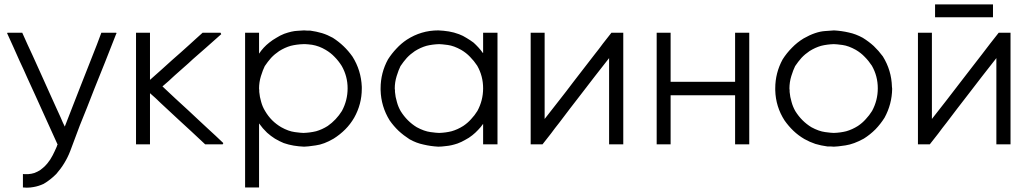

<svg xmlns="http://www.w3.org/2000/svg" viewBox="-20 -659 4766 887"><path d="M279.3 -74.2Q297.9 -121.1 315.4 -167Q334 -213.9 351.6 -259.8Q365.2 -294.9 378.9 -329.1Q392.6 -364.3 406.2 -398.4Q417 -425.8 427.7 -453.1Q438.5 -480.5 448.2 -507.8Q450.2 -507.8 451.2 -507.8Q452.1 -507.8 454.1 -507.8Q456.1 -507.8 458 -507.8Q460 -507.8 461.9 -507.8Q465.8 -507.8 469.7 -507.8Q473.6 -507.8 478.5 -507.8Q482.4 -507.8 486.3 -507.8Q491.2 -507.8 495.1 -507.8Q501 -507.8 505.9 -507.8Q511.7 -507.8 516.6 -507.8Q517.6 -506.8 517.6 -506.8Q517.6 -505.9 518.6 -505.9Q517.6 -503.9 516.6 -502Q515.6 -499 514.6 -497.1Q490.2 -435.5 465.8 -373Q441.4 -310.5 416 -249Q399.4 -206.1 382.8 -164.1Q366.2 -121.1 348.6 -79.1Q326.2 -20.5 304.7 38.1Q282.2 96.7 240.2 144.5Q226.6 158.2 212.9 168.9Q198.2 180.7 181.6 190.4Q158.2 201.2 134.8 205.1Q120.1 208 103.5 208Q94.7 208 85.9 207Q85.9 205.1 85.9 203.1Q85.9 202.1 85.9 200.2Q85.9 194.3 85.9 188.5Q85.9 182.6 85.9 177.7Q85.9 173.8 85.9 169.9Q85.9 166 85.9 162.1Q85.9 158.2 85.9 153.3Q85.9 149.4 85.9 144.5Q87.9 144.5 89.8 145.5Q92.8 145.5 94.7 145.5Q110.4 146.5 125 143.6Q138.7 141.6 153.3 133.8Q167 127 177.7 117.2Q188.5 108.4 198.2 96.7Q212.9 79.1 222.7 59.6Q232.4 41 241.2 20.5Q242.2 17.6 243.2 15.6Q244.1 13.7 244.1 11.7Q245.1 10.7 245.1 10.7Q245.1 9.8 246.1 8.8Q219.7 -47.9 194.3 -105.5Q168 -162.1 142.6 -219.7Q124 -258.8 106.4 -298.8Q88.9 -338.9 70.3 -377.9Q56.6 -410.2 42 -441.4Q27.3 -473.6 12.7 -505.9Q13.7 -505.9 14.6 -507.8Q17.6 -507.8 23.4 -507.8Q30.3 -507.8 36.1 -507.8Q42 -507.8 47.9 -507.8Q52.7 -507.8 56.6 -507.8Q60.5 -507.8 65.4 -507.8Q69.3 -507.8 74.2 -507.8Q78.1 -507.8 83 -507.8Q83 -506.8 84 -504.9Q84 -503.9 85 -502.9Q107.4 -452.1 130.9 -402.3Q153.3 -351.6 176.8 -300.8Q192.4 -265.6 208 -231.4Q223.6 -196.3 239.3 -162.1Q245.1 -150.4 250 -138.7Q254.9 -127 260.7 -115.2Q264.6 -105.5 269.5 -94.7Q274.4 -85 279.3 -74.2Z M730.5 -259.8Q760.7 -231.4 791 -203.1Q821.3 -175.8 851.6 -147.5Q873 -127 895.5 -106.4Q917 -86.9 938.5 -66.4Q957 -48.8 975.6 -32.2Q993.2 -15.6 1011.7 2Q1010.7 3.9 1008.8 7.8Q1005.9 7.8 999 7.8Q996.1 7.8 994.1 7.8Q991.2 7.8 989.3 7.8Q983.4 7.8 978.5 7.8Q972.7 7.8 967.8 7.8Q962.9 7.8 957 7.8Q952.1 7.8 946.3 7.8Q942.4 7.8 937.5 7.8Q932.6 7.8 927.7 7.8Q927.7 6.8 926.8 6.8Q925.8 5.9 925.8 5.9Q895.5 -22.5 865.2 -50.8Q835 -78.1 804.7 -106.4Q784.2 -126 763.7 -144.5Q743.2 -164.1 722.7 -182.6Q710 -194.3 698.2 -206.1Q685.5 -217.8 672.9 -228.5Q672.9 -205.1 672.9 -181.6Q672.9 -158.2 672.9 -133.8Q672.9 -115.2 672.9 -95.7Q672.9 -76.2 672.9 -57.6Q672.9 -41 672.9 -25.4Q672.9 -8.8 672.9 7.8Q670.9 7.8 669.9 7.8Q668 7.8 666 7.8Q660.2 7.8 654.3 7.8Q648.4 7.8 642.6 7.8Q638.7 7.8 634.8 7.8Q630.9 7.8 627 7.8Q623 7.8 618.2 7.8Q613.3 7.8 608.4 7.8Q608.4 5.9 608.4 3.9Q608.4 2 608.4 0Q608.4 -56.6 608.4 -113.3Q608.4 -170.9 608.4 -227.5Q608.4 -266.6 608.4 -305.7Q608.4 -344.7 608.4 -383.8Q608.4 -414.1 608.4 -445.3Q608.4 -476.6 608.4 -507.8Q610.4 -507.8 612.3 -507.8Q614.3 -507.8 616.2 -507.8Q621.1 -507.8 627 -507.8Q632.8 -507.8 638.7 -507.8Q642.6 -507.8 646.5 -507.8Q650.4 -507.8 654.3 -507.8Q659.2 -507.8 664.1 -507.8Q668.9 -507.8 672.9 -507.8Q672.9 -505.9 672.9 -503.9Q672.9 -502 672.9 -500Q672.9 -474.6 672.9 -448.2Q672.9 -422.9 672.9 -396.5Q672.9 -378.9 672.9 -361.3Q672.9 -343.8 672.9 -326.2Q672.9 -317.4 672.9 -307.6Q672.9 -298.8 672.9 -290Q699.2 -312.5 724.6 -335.9Q750 -358.4 775.4 -381.8Q795.9 -399.4 815.4 -417Q835 -434.6 854.5 -452.1Q870.1 -466.8 885.7 -480.5Q900.4 -494.1 916 -507.8Q917 -507.8 917 -507.8Q918 -507.8 918.9 -507.8Q926.8 -507.8 934.6 -507.8Q942.4 -507.8 950.2 -507.8Q956.1 -507.8 961.9 -507.8Q966.8 -507.8 972.7 -507.8Q979.5 -507.8 985.4 -507.8Q992.2 -507.8 999 -507.8Q1000 -505.9 1002 -501Q999 -499 994.1 -494.1Q962.9 -466.8 932.6 -439.5Q902.3 -412.1 871.1 -385.7Q850.6 -366.2 829.1 -347.7Q808.6 -329.1 787.1 -310.5Q780.3 -303.7 773.4 -297.9Q766.6 -292 759.8 -285.2Q752 -279.3 745.1 -272.5Q738.3 -266.6 730.5 -259.8Z M1176.8 -411.1Q1186.5 -425.8 1198.2 -438.5Q1210 -451.2 1223.6 -461.9Q1239.3 -474.6 1256.8 -484.4Q1273.4 -495.1 1293 -502.9Q1329.1 -515.6 1353.5 -516.6Q1377 -518.6 1384.8 -518.6Q1391.6 -518.6 1399.4 -517.6Q1406.2 -517.6 1413.1 -517.6Q1441.4 -513.7 1467.8 -505.9Q1493.2 -498 1517.6 -484.4Q1544.9 -466.8 1567.4 -445.3Q1589.8 -423.8 1608.4 -397.5Q1648.4 -334 1651.4 -257.8Q1651.4 -253.9 1651.4 -249Q1651.4 -177.7 1616.2 -115.2Q1598.6 -85 1575.2 -61.5Q1550.8 -37.1 1521.5 -18.6Q1476.6 7.8 1438.5 12.7Q1399.4 18.6 1384.8 18.6Q1360.4 17.6 1336.9 13.7Q1313.5 9.8 1291 2Q1269.5 -6.8 1250 -18.6Q1231.4 -30.3 1213.9 -45.9Q1204.1 -55.7 1194.3 -66.4Q1185.5 -77.1 1176.8 -88.9Q1176.8 -57.6 1176.8 -26.4Q1176.8 4.9 1176.8 36.1Q1176.8 61.5 1176.8 86.9Q1176.8 112.3 1176.8 136.7Q1176.8 154.3 1176.8 171.9Q1176.8 189.5 1176.8 207Q1174.8 207 1173.8 207Q1171.9 207 1169.9 207Q1164.1 207 1158.2 207Q1152.3 207 1146.5 207Q1142.6 207 1138.7 207Q1134.8 207 1130.9 207Q1127 207 1122.1 207Q1117.2 207 1112.3 207Q1112.3 206.1 1112.3 204.1Q1112.3 202.1 1112.3 200.2Q1112.3 120.1 1112.3 41Q1112.3 -39.1 1112.3 -118.2Q1112.3 -172.9 1112.3 -227.5Q1112.3 -282.2 1112.3 -336.9Q1112.3 -378.9 1112.3 -421.9Q1112.3 -464.8 1112.3 -507.8Q1114.3 -507.8 1116.2 -507.8Q1118.2 -507.8 1120.1 -507.8Q1125 -507.8 1130.9 -507.8Q1136.7 -507.8 1142.6 -507.8Q1146.5 -507.8 1150.4 -507.8Q1154.3 -507.8 1158.2 -507.8Q1163.1 -507.8 1168 -507.8Q1172.9 -507.8 1176.8 -507.8Q1176.8 -505.9 1176.8 -503.9Q1176.8 -502 1176.8 -500Q1176.8 -486.3 1176.8 -473.6Q1176.8 -460 1176.8 -447.3Q1176.8 -441.4 1176.8 -435.5Q1176.8 -428.7 1176.8 -422.9Q1176.8 -419.9 1176.8 -417Q1176.8 -414.1 1176.8 -411.1ZM1176.8 -250Q1177.7 -246.1 1177.7 -242.2Q1177.7 -238.3 1177.7 -234.4Q1179.7 -210.9 1186.5 -188.5Q1192.4 -166 1205.1 -145.5Q1218.8 -122.1 1237.3 -103.5Q1255.9 -85 1279.3 -71.3Q1312.5 -52.7 1341.8 -48.8Q1371.1 -44.9 1381.8 -44.9Q1412.1 -45.9 1440.4 -52.7Q1467.8 -60.5 1494.1 -77.1Q1513.7 -90.8 1530.3 -108.4Q1546.9 -126 1559.6 -146.5Q1585.9 -195.3 1585.9 -251Q1585.9 -306.6 1558.6 -354.5Q1543.9 -377.9 1525.4 -396.5Q1507.8 -415 1484.4 -428.7Q1469.7 -437.5 1454.1 -443.4Q1438.5 -449.2 1421.9 -452.1Q1418 -452.1 1413.1 -453.1Q1407.2 -454.1 1404.3 -454.1Q1398.4 -455.1 1390.6 -455.1Q1382.8 -455.1 1381.8 -455.1Q1350.6 -454.1 1323.2 -447.3Q1295.9 -439.5 1269.5 -422.9Q1249 -409.2 1232.4 -391.6Q1216.8 -374 1203.1 -353.5Q1194.3 -335.9 1185.5 -307.6Q1176.8 -279.3 1176.8 -250Z M2211.9 -413.1Q2211.9 -419.9 2211.9 -427.7Q2211.9 -434.6 2211.9 -441.4Q2211.9 -450.2 2211.9 -460Q2211.9 -468.8 2211.9 -477.5Q2211.9 -485.4 2211.9 -492.2Q2211.9 -500 2211.9 -507.8Q2213.9 -507.8 2215.8 -507.8Q2217.8 -507.8 2219.7 -507.8Q2221.7 -507.8 2223.6 -507.8Q2224.6 -507.8 2226.6 -507.8Q2230.5 -507.8 2234.4 -507.8Q2238.3 -507.8 2243.2 -507.8Q2247.1 -507.8 2251 -507.8Q2254.9 -507.8 2258.8 -507.8Q2263.7 -507.8 2268.6 -507.8Q2273.4 -507.8 2278.3 -507.8Q2278.3 -505.9 2278.3 -503.9Q2278.3 -502 2278.3 -500Q2278.3 -443.4 2278.3 -386.7Q2278.3 -329.1 2278.3 -272.5Q2278.3 -233.4 2278.3 -194.3Q2278.3 -155.3 2278.3 -116.2Q2278.3 -85.9 2278.3 -54.7Q2278.3 -23.4 2278.3 7.8Q2276.4 7.8 2274.4 7.8Q2272.5 7.8 2270.5 7.8Q2264.6 7.8 2258.8 7.8Q2252.9 7.8 2247.1 7.8Q2243.2 7.8 2239.3 7.8Q2235.4 7.8 2231.4 7.8Q2226.6 7.8 2221.7 7.8Q2216.8 7.8 2211.9 7.8Q2211.9 5.9 2211.9 3.9Q2211.9 2 2211.9 0Q2211.9 -12.7 2211.9 -25.4Q2211.9 -38.1 2211.9 -51.8Q2211.9 -60.5 2211.9 -69.3Q2211.9 -78.1 2211.9 -86.9Q2201.2 -71.3 2188.5 -58.6Q2176.8 -45.9 2162.1 -34.2Q2146.5 -21.5 2128.9 -12.7Q2112.3 -2.9 2093.8 3.9Q2064.5 13.7 2042 15.6Q2019.5 18.6 2004.9 18.6Q1968.8 16.6 1936.5 8.8Q1903.3 2 1872.1 -15.6Q1844.7 -33.2 1821.3 -54.7Q1798.8 -76.2 1780.3 -102.5Q1740.2 -167 1738.3 -243.2Q1738.3 -247.1 1738.3 -251Q1738.3 -322.3 1772.5 -384.8Q1790 -412.1 1811.5 -434.6Q1833 -458 1859.4 -475.6Q1892.6 -497.1 1928.7 -507.8Q1964.8 -518.6 2004.9 -518.6Q2029.3 -517.6 2053.7 -513.7Q2077.1 -509.8 2100.6 -501Q2119.1 -494.1 2135.7 -483.4Q2152.3 -473.6 2168 -461.9Q2179.7 -451.2 2190.4 -439.5Q2201.2 -427.7 2210.9 -414.1Q2211.9 -414.1 2211.9 -414.1Q2211.9 -413.1 2211.9 -413.1ZM1803.7 -250Q1803.7 -246.1 1804.7 -242.2Q1804.7 -238.3 1804.7 -234.4Q1806.6 -210.9 1813.5 -188.5Q1819.3 -166 1831.1 -145.5Q1845.7 -122.1 1864.3 -103.5Q1882.8 -85 1905.3 -71.3Q1939.5 -52.7 1968.8 -48.8Q1998 -44.9 2008.8 -44.9Q2039.1 -45.9 2066.4 -52.7Q2093.8 -60.5 2120.1 -77.1Q2140.6 -90.8 2156.2 -108.4Q2172.9 -126 2185.5 -146.5Q2211.9 -195.3 2211.9 -251Q2211.9 -307.6 2184.6 -355.5Q2169.9 -377.9 2151.4 -396.5Q2133.8 -415 2110.4 -428.7Q2077.1 -447.3 2048.8 -451.2Q2019.5 -455.1 2008.8 -455.1Q1977.5 -454.1 1950.2 -447.3Q1922.9 -439.5 1896.5 -422.9Q1876 -409.2 1859.4 -391.6Q1843.8 -374 1830.1 -353.5Q1821.3 -335.9 1812.5 -307.6Q1803.7 -279.3 1803.7 -250Z M2496.1 -109.4Q2529.3 -151.4 2562.5 -194.3Q2595.7 -236.3 2627.9 -279.3Q2653.3 -311.5 2677.7 -343.8Q2703.1 -376 2727.5 -408.2Q2747.1 -432.6 2765.6 -458Q2785.2 -482.4 2804.7 -507.8Q2805.7 -507.8 2805.7 -507.8Q2806.6 -507.8 2807.6 -507.8Q2809.6 -507.8 2811.5 -507.8Q2812.5 -507.8 2814.5 -507.8Q2817.4 -507.8 2821.3 -507.8Q2824.2 -507.8 2828.1 -507.8Q2831.1 -507.8 2835 -507.8Q2837.9 -507.8 2841.8 -507.8Q2845.7 -507.8 2850.6 -507.8Q2855.5 -507.8 2859.4 -507.8Q2859.4 -505.9 2859.4 -503.9Q2859.4 -502 2859.4 -500Q2859.4 -443.4 2859.4 -386.7Q2859.4 -329.1 2859.4 -272.5Q2859.4 -233.4 2859.4 -194.3Q2859.4 -155.3 2859.4 -116.2Q2859.4 -85.9 2859.4 -54.7Q2859.4 -23.4 2859.4 7.8Q2857.4 7.8 2855.5 7.8Q2853.5 7.8 2851.6 7.8Q2846.7 7.8 2840.8 7.8Q2835 7.8 2829.1 7.8Q2825.2 7.8 2821.3 7.8Q2816.4 7.8 2812.5 7.8Q2807.6 7.8 2802.7 7.8Q2798.8 7.8 2793.9 7.8Q2793.9 5.9 2793.9 3.9Q2793.9 2 2793.9 0Q2793.9 -46.9 2793.9 -93.8Q2793.9 -140.6 2793.9 -187.5Q2793.9 -219.7 2793.9 -252Q2793.9 -284.2 2793.9 -316.4Q2793.9 -335 2793.9 -353.5Q2793.9 -372.1 2793.9 -390.6Q2760.7 -348.6 2727.5 -305.7Q2695.3 -263.7 2662.1 -220.7Q2637.7 -188.5 2612.3 -156.2Q2587.9 -124 2563.5 -91.8Q2543.9 -67.4 2525.4 -42Q2505.9 -17.6 2486.3 7.8Q2485.4 7.8 2484.4 7.8Q2484.4 7.8 2483.4 7.8Q2477.5 7.8 2472.7 7.8Q2467.8 7.8 2462.9 7.8Q2460 7.8 2456.1 7.8Q2453.1 7.8 2449.2 7.8Q2444.3 7.8 2440.4 7.8Q2435.5 7.8 2431.6 7.8Q2431.6 5.9 2431.6 3.9Q2431.6 2 2431.6 0Q2431.6 -56.6 2431.6 -113.3Q2431.6 -170.9 2431.6 -227.5Q2431.6 -266.6 2431.6 -305.7Q2431.6 -344.7 2431.6 -383.8Q2431.6 -414.1 2431.6 -445.3Q2431.6 -476.6 2431.6 -507.8Q2433.6 -507.8 2435.5 -507.8Q2437.5 -507.8 2439.5 -507.8Q2444.3 -507.8 2450.2 -507.8Q2456.1 -507.8 2461.9 -507.8Q2465.8 -507.8 2469.7 -507.8Q2473.6 -507.8 2477.5 -507.8Q2482.4 -507.8 2487.3 -507.8Q2492.2 -507.8 2496.1 -507.8Q2496.1 -505.9 2496.1 -503.9Q2496.1 -502 2496.1 -500Q2496.1 -453.1 2496.1 -406.2Q2496.1 -359.4 2496.1 -312.5Q2496.1 -280.3 2496.1 -248Q2496.1 -215.8 2496.1 -183.6Q2496.1 -172.9 2496.1 -162.1Q2496.1 -151.4 2496.1 -140.6Q2496.1 -132.8 2496.1 -125Q2496.1 -117.2 2496.1 -109.4Z M3376 -281.2Q3376 -305.7 3376 -329.1Q3376 -352.5 3376 -377Q3376 -394.5 3376 -412.1Q3376 -429.7 3376 -447.3Q3376 -461.9 3376 -477.5Q3376 -492.2 3376 -507.8Q3377 -507.8 3378.9 -507.8Q3380.9 -507.8 3382.8 -507.8Q3384.8 -507.8 3386.7 -507.8Q3388.7 -507.8 3390.6 -507.8Q3394.5 -507.8 3398.4 -507.8Q3402.3 -507.8 3406.2 -507.8Q3410.2 -507.8 3414.1 -507.8Q3418 -507.8 3421.9 -507.8Q3426.8 -507.8 3431.6 -507.8Q3436.5 -507.8 3441.4 -507.8Q3441.4 -505.9 3441.4 -503.9Q3441.4 -502 3441.4 -500Q3441.4 -443.4 3441.4 -386.7Q3441.4 -329.1 3441.4 -272.5Q3441.4 -233.4 3441.4 -194.3Q3441.4 -155.3 3441.4 -116.2Q3441.4 -85.9 3441.4 -54.7Q3441.4 -23.4 3441.4 7.8Q3439.5 7.8 3437.5 7.8Q3435.5 7.8 3433.6 7.8Q3428.7 7.8 3422.9 7.8Q3417 7.8 3411.1 7.8Q3407.2 7.8 3403.3 7.8Q3398.4 7.8 3394.5 7.8Q3389.6 7.8 3384.8 7.8Q3380.9 7.8 3376 7.8Q3376 5.9 3376 3.9Q3376 2 3376 0Q3376 -25.4 3376 -51.8Q3376 -77.1 3376 -102.5Q3376 -120.1 3376 -137.7Q3376 -155.3 3376 -172.9Q3376 -184.6 3376 -196.3Q3376 -207 3376 -218.8Q3341.8 -218.8 3308.6 -218.8Q3274.4 -218.8 3241.2 -218.8Q3216.8 -218.8 3192.4 -218.8Q3168 -218.8 3143.6 -218.8Q3127.9 -218.8 3111.3 -218.8Q3094.7 -218.8 3078.1 -218.8Q3078.1 -194.3 3078.1 -170.9Q3078.1 -147.5 3078.1 -123Q3078.1 -105.5 3078.1 -87.9Q3078.1 -70.3 3078.1 -52.7Q3078.1 -38.1 3078.1 -22.5Q3078.1 -7.8 3078.1 7.8Q3076.2 7.8 3075.2 7.8Q3073.2 7.8 3071.3 7.8Q3065.4 7.8 3059.6 7.8Q3053.7 7.8 3047.9 7.8Q3043.9 7.8 3040 7.8Q3036.1 7.8 3032.2 7.8Q3028.3 7.8 3023.4 7.8Q3018.6 7.8 3013.7 7.8Q3013.7 5.9 3013.7 3.9Q3013.7 2 3013.7 0Q3013.7 -56.6 3013.7 -113.3Q3013.7 -170.9 3013.7 -227.5Q3013.7 -266.6 3013.7 -305.7Q3013.7 -344.7 3013.7 -383.8Q3013.7 -414.1 3013.7 -445.3Q3013.7 -476.6 3013.7 -507.8Q3015.6 -507.8 3017.6 -507.8Q3019.5 -507.8 3021.5 -507.8Q3026.4 -507.8 3032.2 -507.8Q3038.1 -507.8 3043.9 -507.8Q3047.9 -507.8 3051.8 -507.8Q3055.7 -507.8 3059.6 -507.8Q3064.5 -507.8 3069.3 -507.8Q3074.2 -507.8 3078.1 -507.8Q3078.1 -505.9 3078.1 -503.9Q3078.1 -502 3078.1 -500Q3078.1 -474.6 3078.1 -448.2Q3078.1 -422.9 3078.1 -397.5Q3078.1 -379.9 3078.1 -362.3Q3078.1 -344.7 3078.1 -327.1Q3078.1 -315.4 3078.1 -303.7Q3078.1 -293 3078.1 -281.2Q3112.3 -281.2 3145.5 -281.2Q3179.7 -281.2 3212.9 -281.2Q3237.3 -281.2 3261.7 -281.2Q3286.1 -281.2 3310.5 -281.2Q3318.4 -281.2 3326.2 -281.2Q3335 -281.2 3342.8 -281.2Q3350.6 -281.2 3359.4 -281.2Q3367.2 -281.2 3376 -281.2Z M3832 18.6Q3824.2 18.6 3817.4 17.6Q3809.6 17.6 3802.7 17.6Q3773.4 13.7 3747.1 5.9Q3720.7 -2.9 3696.3 -16.6Q3668 -33.2 3645.5 -54.7Q3623 -76.2 3604.5 -102.5Q3563.5 -166 3561.5 -242.2Q3561.5 -246.1 3561.5 -251Q3561.5 -322.3 3595.7 -384.8Q3614.3 -414.1 3638.7 -438.5Q3662.1 -462.9 3692.4 -481.4Q3747.1 -512.7 3792 -515.6Q3835.9 -518.6 3832 -518.6Q3868.2 -516.6 3901.4 -508.8Q3933.6 -502 3965.8 -484.4Q3994.1 -466.8 4016.6 -446.3Q4039.1 -424.8 4058.6 -398.4Q4098.6 -334 4100.6 -257.8Q4101.6 -252.9 4101.6 -249Q4100.6 -177.7 4066.4 -115.2Q4047.9 -85.9 4024.4 -61.5Q4000 -37.1 3970.7 -18.6Q3924.8 6.8 3885.7 12.7Q3846.7 18.6 3832 18.6ZM3627 -250Q3627 -246.1 3627.9 -242.2Q3627.9 -238.3 3627.9 -234.4Q3629.9 -210.9 3636.7 -188.5Q3642.6 -166 3654.3 -145.5Q3668.9 -122.1 3687.5 -103.5Q3706.1 -85 3728.5 -71.3Q3762.7 -52.7 3792 -48.8Q3821.3 -44.9 3832 -44.9Q3862.3 -45.9 3889.6 -52.7Q3917 -60.5 3943.4 -77.1Q3963.9 -90.8 3979.5 -108.4Q3996.1 -126 4008.8 -146.5Q4035.2 -195.3 4035.2 -251Q4035.2 -307.6 4007.8 -355.5Q3993.2 -377.9 3974.6 -396.5Q3957 -415 3933.6 -428.7Q3900.4 -447.3 3872.1 -451.2Q3842.8 -455.1 3832 -455.1Q3800.8 -454.1 3773.4 -447.3Q3746.1 -439.5 3719.7 -422.9Q3699.2 -409.2 3682.6 -391.6Q3667 -374 3653.3 -353.5Q3644.5 -335.9 3635.7 -307.6Q3627 -279.3 3627 -250Z M4299.8 -586.9Q4299.8 -588.9 4299.8 -589.8Q4299.8 -591.8 4299.8 -593.8Q4299.8 -596.7 4299.8 -600.6Q4299.8 -603.5 4299.8 -607.4Q4299.8 -610.4 4299.8 -614.3Q4299.8 -617.2 4299.8 -621.1Q4299.8 -625 4299.8 -629.9Q4299.8 -633.8 4299.8 -638.7Q4301.8 -638.7 4303.7 -638.7Q4305.7 -638.7 4306.6 -638.7Q4335.9 -638.7 4364.3 -638.7Q4393.6 -638.7 4421.9 -638.7Q4441.4 -638.7 4461.9 -638.7Q4481.4 -638.7 4501 -638.7Q4517.6 -638.7 4534.2 -638.7Q4550.8 -638.7 4567.4 -638.7Q4567.4 -636.7 4567.4 -634.8Q4567.4 -632.8 4567.4 -630.9Q4567.4 -626 4567.4 -621.1Q4567.4 -616.2 4567.4 -611.3Q4567.4 -607.4 4567.4 -604.5Q4567.4 -600.6 4567.4 -597.7Q4567.4 -592.8 4567.4 -588.9Q4567.4 -584 4567.4 -579.1Q4565.4 -579.1 4563.5 -579.1Q4561.5 -579.1 4559.6 -579.1Q4531.2 -579.1 4502.9 -579.1Q4473.6 -579.1 4445.3 -579.1Q4424.8 -579.1 4405.3 -579.1Q4385.7 -579.1 4366.2 -579.1Q4349.6 -579.1 4333 -579.1Q4316.4 -579.1 4299.8 -579.1Q4299.8 -581.1 4299.8 -583Q4299.8 -585 4299.8 -586.9ZM4285.2 -109.4Q4318.4 -151.4 4351.6 -194.3Q4384.8 -236.3 4417 -279.3Q4442.4 -311.5 4466.8 -343.8Q4492.2 -376 4516.6 -408.2Q4536.1 -432.6 4554.7 -458Q4574.2 -482.4 4593.8 -507.8Q4594.7 -507.8 4594.7 -507.8Q4595.7 -507.8 4596.7 -507.8Q4598.6 -507.8 4600.6 -507.8Q4601.6 -507.8 4603.5 -507.8Q4606.4 -507.8 4610.4 -507.8Q4613.3 -507.8 4617.2 -507.8Q4620.1 -507.8 4624 -507.8Q4627 -507.8 4630.9 -507.8Q4634.8 -507.8 4639.6 -507.8Q4644.5 -507.8 4648.4 -507.8Q4648.4 -505.9 4648.4 -503.9Q4648.4 -502 4648.4 -500Q4648.4 -443.4 4648.4 -386.7Q4648.4 -329.1 4648.4 -272.5Q4648.4 -233.4 4648.4 -194.3Q4648.4 -155.3 4648.4 -116.2Q4648.4 -85.9 4648.4 -54.7Q4648.4 -23.4 4648.4 7.8Q4646.5 7.8 4644.5 7.8Q4642.6 7.8 4640.6 7.8Q4635.7 7.8 4629.9 7.8Q4624 7.8 4618.2 7.8Q4614.3 7.8 4610.4 7.8Q4605.5 7.8 4601.6 7.8Q4596.7 7.8 4591.8 7.8Q4587.9 7.8 4583 7.8Q4583 5.9 4583 3.9Q4583 2 4583 0Q4583 -46.9 4583 -93.8Q4583 -140.6 4583 -187.5Q4583 -219.7 4583 -252Q4583 -284.2 4583 -316.4Q4583 -335 4583 -353.5Q4583 -372.1 4583 -390.6Q4549.8 -348.6 4516.6 -305.7Q4484.4 -263.7 4451.2 -220.7Q4426.8 -188.5 4401.4 -156.2Q4377 -124 4352.5 -91.8Q4333 -67.4 4314.5 -42Q4294.9 -17.6 4275.4 7.8Q4274.4 7.8 4273.4 7.8Q4273.4 7.8 4272.5 7.8Q4266.6 7.8 4261.7 7.8Q4256.8 7.8 4252 7.8Q4249 7.8 4245.1 7.8Q4242.2 7.8 4238.3 7.8Q4233.4 7.8 4229.5 7.8Q4224.6 7.8 4220.7 7.8Q4220.7 5.9 4220.7 3.9Q4220.7 2 4220.7 0Q4220.7 -56.6 4220.7 -113.3Q4220.7 -170.9 4220.7 -227.5Q4220.7 -266.6 4220.7 -305.7Q4220.7 -344.7 4220.7 -383.8Q4220.7 -414.1 4220.7 -445.3Q4220.7 -476.6 4220.7 -507.8Q4222.7 -507.8 4224.6 -507.8Q4226.6 -507.8 4228.5 -507.8Q4233.4 -507.8 4239.3 -507.8Q4245.1 -507.8 4251 -507.8Q4254.9 -507.8 4258.8 -507.8Q4262.7 -507.8 4266.6 -507.8Q4271.5 -507.8 4276.4 -507.8Q4281.2 -507.8 4285.2 -507.8Q4285.2 -505.9 4285.2 -503.9Q4285.2 -502 4285.2 -500Q4285.2 -453.1 4285.2 -406.2Q4285.2 -359.4 4285.2 -312.5Q4285.2 -280.3 4285.2 -248Q4285.2 -215.8 4285.2 -183.6Q4285.2 -172.9 4285.2 -162.1Q4285.2 -151.4 4285.2 -140.6Q4285.2 -132.8 4285.2 -125Q4285.2 -117.2 4285.2 -109.4Z"/></svg>

Font: LeFont
Style: Light
Weight: 300
Designer: Leryon MEDIA
Version: Version 1.0